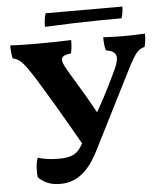

<svg xmlns="http://www.w3.org/2000/svg" viewBox="-56 -869 797 928"><g transform="rotate(-5 342.0 -405.0)"><path d="M199.8 9Q160.6 9 133.8 -3.8Q107 -16.6 93.4 -32.6Q90 -50 91.8 -78.2Q93.6 -106.4 100.8 -126.6Q118.4 -121.2 143.5 -117Q168.6 -112.8 202 -112.8Q242.2 -112.8 265.5 -121.7Q288.8 -130.6 304.4 -151.5Q320 -172.4 337.4 -208.8Q383.8 -279.4 425.5 -354.9Q467.2 -430.4 509.4 -521.8Q529.6 -565.2 522.4 -586.9Q515.2 -608.6 474.4 -615Q470.8 -627.2 469 -642.8Q467.2 -658.4 467.2 -679Q480 -678 497.9 -677.5Q515.8 -677 534.7 -676.5Q553.6 -676 569.6 -676Q593.8 -676 622.9 -677Q652 -678 669.8 -679Q670.2 -660.8 668 -644.9Q665.8 -629 662.2 -615Q643.4 -610.6 630.4 -598.5Q617.4 -586.4 604.4 -564Q591.4 -541.6 573.2 -505.8L388.8 -140.6Q361.6 -85.6 332 -52.7Q302.4 -19.8 269.8 -5.4Q237.2 9 199.8 9ZM332.8 -155.8Q296 -220.4 259.3 -284.2Q222.6 -348 189.3 -403.2Q156 -458.4 132 -497.8Q106.6 -538.6 88.8 -563.3Q71 -588 55.6 -600.2Q40.2 -612.4 22.8 -615Q19.2 -627.6 17.6 -644.2Q16 -660.8 16 -679Q27.8 -678 46.6 -677.5Q65.4 -677 87 -676.5Q108.6 -676 128.6 -676Q148.6 -676 162.2 -676Q186.2 -676 228.8 -676.7Q271.4 -677.4 311.8 -679Q311.8 -658 310 -642.1Q308.2 -626.2 305 -615Q277.2 -611.8 266.5 -603.6Q255.8 -595.4 260.1 -579Q264.4 -562.6 280.6 -534.8Q304.6 -494.6 322.4 -465.2Q340.2 -435.8 355.4 -410.1Q370.6 -384.4 385.9 -356.8Q401.2 -329.2 421.2 -292.4ZM572.4 -818.8Q572.4 -808.4 570.4 -792.8Q568.4 -777.2 563.4 -762.6Q515.6 -762.6 456.1 -762Q396.6 -761.4 329.6 -759.2Q262.6 -757 191 -753.6Q191 -768 193 -786.8Q195 -805.6 200 -818.8Z"/></g></svg>

Font: Vollkorn
Style: Regular
Weight: 400
Designer: Friedrich Althausen
Foundry: Friedrich Althausen
Version: Version 4.104